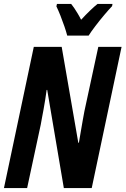

<svg xmlns="http://www.w3.org/2000/svg" viewBox="-22 -951 635 971"><path d="M-2 0 148.9 -713.9H290L374 -229H377Q382.3 -259.8 387.2 -289.1Q392.1 -318.4 396.7 -344Q401.4 -369.6 404.8 -388.2L475.1 -713.9H592.8L441.9 0H300.8L216.8 -496.1H213.9Q210.4 -471.2 206.5 -445.8Q202.6 -420.4 198.2 -397.2Q193.8 -374 190.2 -354.5Q186.5 -335 184.1 -320.8L115.2 0ZM317.9 -771Q313 -790.5 303.7 -817.6Q294.4 -844.7 283.7 -871.8Q272.9 -898.9 263.2 -918.9L266.1 -931.2H337.9Q345.2 -922.4 353.3 -910.4Q361.3 -898.4 370.4 -883.5Q379.4 -868.7 388.2 -851.1Q412.1 -877 433.1 -897.2Q454.1 -917.5 471.2 -931.2H546.9L544.9 -919.9Q529.3 -903.8 505.6 -875.7Q481.9 -847.7 460 -818.8Q438 -790 426.3 -771Z"/></svg>

Font: Open Sans Condensed
Style: Italic
Weight: 400
Width: 3
Italic angle: -12°
Designer: Monotype Design Team
Foundry: Monotype Imaging Inc.
Version: Version 3.000